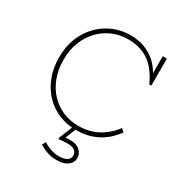

<svg xmlns="http://www.w3.org/2000/svg" viewBox="-214 -852 1181 1252"><g transform="rotate(30 377.0 -226.5)"><path d="M404 14Q336 14 276 -10.5Q216 -35 170.5 -82Q125 -129 99 -195Q73 -261 73 -343Q73 -426 100 -491.5Q127 -557 174 -604Q221 -651 280.5 -675.5Q340 -700 404 -700Q477 -700 531.5 -674Q586 -648 621 -607Q656 -566 672 -520L655 -527V-686H686V-483L671 -482Q645 -541 608.5 -583Q572 -625 522 -647Q472 -669 404 -669Q344 -669 290 -646Q236 -623 194.5 -580Q153 -537 129.5 -477Q106 -417 106 -343Q106 -269 129 -209Q152 -149 192.5 -106Q233 -63 287 -40Q341 -17 404 -17Q453 -17 492.5 -28.5Q532 -40 563.5 -59.5Q595 -79 619 -102Q643 -125 659 -148L682 -127Q665 -104 640.5 -79Q616 -54 582.5 -33Q549 -12 504.5 1Q460 14 404 14ZM394 247Q359 247 328 238Q297 229 261 207L275 180Q305 199 334.5 208.5Q364 218 394 218Q430 218 452 205Q474 192 474 168Q474 143 455 130Q436 117 401 117Q382 117 367 118.5Q352 120 339 122L334 115L381 -1H407L371 91Q379 90 387.5 89.5Q396 89 406 89Q453 89 479 112Q505 135 505 168Q505 191 491.5 209Q478 227 453 237Q428 247 394 247Z"/></g></svg>

Font: BioRhyme ExtraBold ExtraLight
Style: Regular
Weight: 250
Version: Version 1.600;gftools[0.9.33]